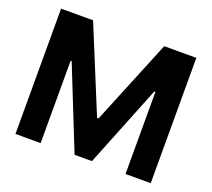

<svg xmlns="http://www.w3.org/2000/svg" viewBox="-120 -862 1123 1018"><g transform="rotate(20 441.5 -353.5)"><path d="M240.5 -707 437.4 -227.8H445.6L641.9 -707H823.1V0H680.9V-463.4H674.6L490.3 -3.3H392.2L207.9 -464.5H202V0H59.9V-707Z"/></g></svg>

Font: Pretendard JP Variable
Style: Regular
Weight: 400
Designer: Base glyphs from Inter by Rasmus Andersson; Hangul glyphs from Noto Sans CJK(Source Han Sans) by Jang Soo-young and Kang
Foundry: Kil Hyung-jin
Version: Version 1.307;Glyphs 3.2 (3192)